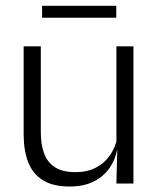

<svg xmlns="http://www.w3.org/2000/svg" viewBox="-20 -652 565 682"><path d="M125 -487.5V-181.5Q125 -138.5 136.8 -106.8Q148.5 -75 175.5 -57.8Q202.5 -40.5 248 -40.5Q290.5 -40.5 321.2 -56.8Q352 -73 371.2 -101.2Q390.5 -129.5 397 -164.5L409.5 -120H396Q389.5 -84.5 368.8 -54.8Q348 -25 312.8 -7.2Q277.5 10.5 227 10.5Q168.5 10.5 132.8 -11.5Q97 -33.5 80.5 -75Q64 -116.5 64 -175.5V-487.5ZM454 -487.5V0H393.5L396.5 -120.5L393.5 -123.5V-487.5ZM129.5 -589V-631.5H393V-589Z"/></svg>

Font: Anek Latin Medium Light
Style: Regular
Weight: 300
Version: Version 1.003